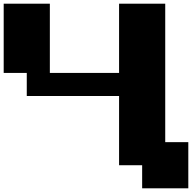

<svg xmlns="http://www.w3.org/2000/svg" viewBox="-20 -1020 1040 1040"><path d="M875 -250H1000V0H750V-125H625V-500H125V-625H0V-1000H250V-625H625V-1000H875Z"/></svg>

Font: Press Start 2P
Style: Regular
Weight: 400
Designer: CodeMan38
Foundry: CodeMan38
Version: Version 3.000